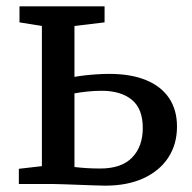

<svg xmlns="http://www.w3.org/2000/svg" viewBox="-20 -575 599 600"><path d="M38.9 0V-47.5L110.9 -55.8V-493.8L40.9 -505.1V-555.3H306.8V-505.1L212.7 -493.8V-334.7Q226.4 -337.3 244.5 -339.4Q262.6 -341.5 282.8 -342.8Q302.9 -344.1 322 -344.1Q389.5 -344.1 436.7 -324.5Q483.9 -305 508.5 -268.2Q533.1 -231.4 533.1 -179.4Q533.1 -123.9 505.7 -82.3Q478.4 -40.8 428.1 -17.8Q377.8 5.2 308.6 5.2Q296 5.2 274 4.3Q251.9 3.4 227.2 2.6Q202.4 1.7 180.6 0.9Q158.9 0 146 0ZM293.3 -48.4Q359.7 -48.4 393 -82.8Q426.2 -117.2 426.2 -175Q426.2 -235.2 392 -263.2Q357.8 -291.3 297.5 -291.3Q275.8 -291.3 252.6 -288.9Q229.4 -286.4 212.7 -283.2V-53.1Q228.6 -51.1 249.7 -49.7Q270.8 -48.4 293.3 -48.4Z"/></svg>

Font: Merriweather 7pt Light
Style: Regular
Weight: 300
Designer: Eben Sorkin
Foundry: Eben Sorkin
Version: Version 2.200;gftools[0.9.31]